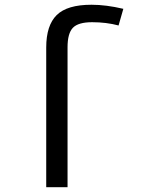

<svg xmlns="http://www.w3.org/2000/svg" viewBox="-20 -785 640 805"><path d="M497.1 -748 477.1 -678.2Q425.8 -691.9 366.2 -691.9Q308.1 -691.9 285.6 -668.5Q263.2 -645 263.2 -586.9V0H173.8V-585.9Q173.8 -678.7 217.8 -721.9Q261.7 -765.1 363.8 -765.1Q424.8 -765.1 497.1 -748Z"/></svg>

Font: Apple Sans Adjectives
Style: Regular
Weight: 400
Monospace: yes
Foundry: Apple Sans Adjectives
Version: Version 0.01